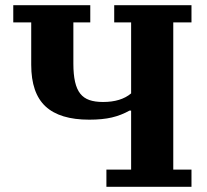

<svg xmlns="http://www.w3.org/2000/svg" viewBox="-20 -718 797 738"><path d="M389 -66H484V-293H478Q446 -275 410 -266.5Q374 -258 323 -258Q210 -258 155 -309Q100 -360 100 -469V-632H31V-698H327V-632H262V-473Q262 -432 268.5 -403.5Q275 -375 288.5 -358Q302 -341 323.5 -333.5Q345 -326 376 -326Q445 -326 484 -359V-632H419V-698H716V-632H646V-66H716V0H389Z"/></svg>

Font: IBM Plex Serif
Style: Bold
Weight: 700
Designer: Mike Abbink, Paul van der Laan, Pieter van Rosmalen
Foundry: Bold Monday
Version: Version 2.008